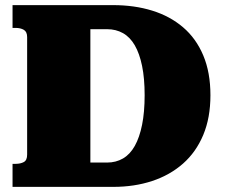

<svg xmlns="http://www.w3.org/2000/svg" viewBox="-20 -730 877 750"><path d="M29 -621V-710H422Q505 -710 574.5 -688.5Q644 -667 695 -623.5Q746 -580 774 -513.5Q802 -447 802 -358Q802 -270 774 -203Q746 -136 695 -91Q644 -46 574.5 -23Q505 0 422 0H29V-90H41Q60 -90 73 -97Q86 -104 86 -126V-585Q86 -606 73 -613.5Q60 -621 41 -621ZM398 -616H333V-95H398Q433 -95 460.5 -111Q488 -127 506.5 -160Q525 -193 535 -242.5Q545 -292 545 -358Q545 -424 535 -472.5Q525 -521 506.5 -553Q488 -585 460.5 -600.5Q433 -616 398 -616Z"/></svg>

Font: Roboto Serif 20pt Black
Style: Regular
Weight: 900
Version: Version 1.008